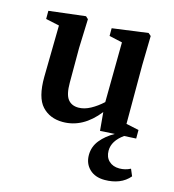

<svg xmlns="http://www.w3.org/2000/svg" viewBox="-106 -576 807 889"><g transform="rotate(15 297.5 -132.0)"><path d="M397 9 389 -79Q316 14 219 14Q157 14 119.5 -26.5Q82 -67 83 -166L87 -413L22 -427V-466L197 -487L209 -476L204 -336V-170Q204 -114 221.5 -91.5Q239 -69 272 -69Q300 -69 329.5 -85Q359 -101 386 -126L389 -413L326 -427V-464L497 -487L510 -476L507 -336V-54L568 -41V0L511 3Q459 40 459 87Q459 118 478 136Q497 154 528 154Q556 154 581 141L595 174Q574 199 543.5 211Q513 223 476 223Q430 223 403 197Q376 171 376 130Q376 90 401.5 58.5Q427 27 467 5Z"/></g></svg>

Font: Source Serif Pro Semibold
Style: Regular
Weight: 600
Designer: Frank Grießhammer
Foundry: Adobe Systems Incorporated
Version: Version 3.000;hotconv 1.0.109;makeotfexe 2.5.65596